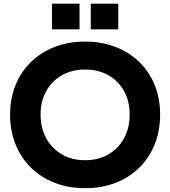

<svg xmlns="http://www.w3.org/2000/svg" viewBox="-20 -994 910 1027"><path d="M435.5 12.5Q346.5 12.5 272.8 -16Q199 -44.5 145.5 -97.2Q92 -150 63 -222.2Q34 -294.5 34 -381.5Q34 -467.5 63.2 -539Q92.5 -610.5 145.8 -662.5Q199 -714.5 272.8 -743Q346.5 -771.5 435.5 -771.5Q524.5 -771.5 598 -743Q671.5 -714.5 725 -662.5Q778.5 -610.5 807.5 -539Q836.5 -467.5 836.5 -381.5Q836.5 -294.5 807.5 -222.2Q778.5 -150 725 -97.2Q671.5 -44.5 598 -16Q524.5 12.5 435.5 12.5ZM435 -137Q506 -137 559.8 -168.2Q613.5 -199.5 643.5 -254.5Q673.5 -309.5 673.5 -381.5Q673.5 -452.5 643.5 -506.8Q613.5 -561 559.8 -591.5Q506 -622 435.5 -622Q365 -622 311.2 -591.5Q257.5 -561 227.2 -506.8Q197 -452.5 197 -381.5Q197 -309.5 227.2 -254.5Q257.5 -199.5 311 -168.2Q364.5 -137 435 -137ZM258 -974.5H405.5V-837H258ZM465.5 -974.5H612.5V-837H465.5Z"/></svg>

Font: Hepta Slab ExtraLight
Style: Bold
Weight: 700
Version: Version 1.102